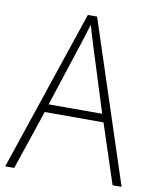

<svg xmlns="http://www.w3.org/2000/svg" viewBox="-81 -778 680 840"><g transform="rotate(10 258.5 -357.5)"><path d="M477 0 390 -264H129L40 0H0L241 -715H282L517 0ZM288 -585Q282 -605 275 -628Q268 -651 261 -675Q254 -652 247 -629Q240 -606 233 -585L140 -300H378Z"/></g></svg>

Font: Noto Sans Sinhala SemiCondensed ExtraLight
Style: Regular
Weight: 200
Width: 4
Designer: Jelle Bosma - Monotype Design Team
Foundry: Monotype Imaging Inc.
Version: Version 2.006; ttfautohint (v1.8.4.7-5d5b)